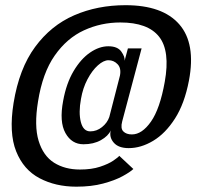

<svg xmlns="http://www.w3.org/2000/svg" viewBox="-20 -694 757 722"><path d="M267 8Q189 8 128.8 -23.8Q68.5 -55.5 40.8 -124.8Q13 -194 31 -306.5Q52 -436 111.8 -517.2Q171.5 -598.5 259 -636.5Q346.5 -674.5 452 -674.5Q591.5 -674.5 654.2 -602.5Q717 -530.5 690.5 -391Q674 -304.5 638 -248.2Q602 -192 556 -164.5Q510 -137 464 -137Q425.5 -137 407.8 -157.5Q390 -178 396.5 -203.5Q387 -182.5 359.5 -167Q332 -151.5 294 -151.5Q249.5 -151.5 226 -193.8Q202.5 -236 217.5 -315Q229.5 -381 256.8 -426.8Q284 -472.5 318.5 -496.2Q353 -520 387.5 -520Q422 -520 436.2 -500Q450.5 -480 448.5 -465.5L461 -512H512.5L439.5 -237.5Q432.5 -211 443.8 -199.8Q455 -188.5 476 -188.5Q514 -188.5 547.8 -236.8Q581.5 -285 599.5 -386Q620.5 -502.5 578.2 -556Q536 -609.5 432.5 -609.5Q360 -609.5 295.8 -580Q231.5 -550.5 185.8 -485.2Q140 -420 123 -312.5Q108 -221 125.2 -164.5Q142.5 -108 183.2 -82.2Q224 -56.5 280.5 -56.5Q324.5 -56.5 356.2 -67Q388 -77.5 406.2 -90Q424.5 -102.5 428.5 -108L481.5 -58.5Q469.5 -47 440.5 -31.2Q411.5 -15.5 367.8 -3.8Q324 8 267 8ZM319.5 -200Q343.5 -200 363.5 -216Q383.5 -232 391 -254L431 -409.5Q436.5 -437.5 422.2 -452.5Q408 -467.5 388 -467.5Q369.5 -467.5 348 -448.2Q326.5 -429 309 -396Q291.5 -363 284.5 -322Q275 -270.5 284 -235.2Q293 -200 319.5 -200Z"/></svg>

Font: Anybody Medium
Style: Italic
Weight: 500
Italic angle: -10°
Designer: Tyler Finck
Foundry: Etcetera Type Company
Version: Version 1.010; ttfautohint (v1.8.3) -l 8 -r 50 -G 200 -x 14 